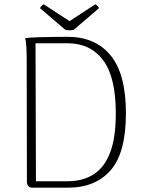

<svg xmlns="http://www.w3.org/2000/svg" viewBox="-20 -872 672 892"><path d="M130 0Q118 0 111.5 -7.5Q105 -15 105 -28L104 -594Q104 -624 102.5 -652.5Q101 -681 97 -695Q123 -698 159.5 -699Q196 -700 232.5 -700.5Q269 -701 294 -701Q423 -701 494 -614.5Q565 -528 565 -346Q565 -162 494 -81Q423 0 295 0ZM147 -30H294Q365 -30 415 -62Q465 -94 491.5 -163Q518 -232 518 -345Q518 -514 459 -592.5Q400 -671 294 -671H145ZM322 -733Q316 -732 309.5 -731.5Q303 -731 296.5 -731.5Q290 -732 284 -733L166 -834Q168 -839 173 -844.5Q178 -850 183 -852L303 -774L423 -852Q428 -850 433 -844.5Q438 -839 440 -834Z"/></svg>

Font: Arima ExtraLight
Style: Regular
Weight: 250
Designer: Joana Correia and Natanael Gama
Foundry: NDISCOVER
Version: Version 1.101;gftools[0.9.23]